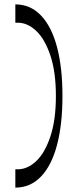

<svg xmlns="http://www.w3.org/2000/svg" viewBox="-20 -720 375 876"><path d="M50 -616.4V-700Q119.1 -700 167.4 -649Q215.8 -598 240.4 -504.4Q265 -410.8 265 -282Q265 -153.2 240.4 -59.4Q215.8 34.4 167.4 85.2Q119.1 136 50 136V52.4H61.2Q105.4 52.4 145 15.3Q184.6 -21.8 209.8 -97.1Q235 -172.4 235 -282Q235 -391.6 209.8 -466.9Q184.6 -542.2 145 -579.3Q105.4 -616.4 61.2 -616.4Z"/></svg>

Font: Space Cowgirl
Style: Regular
Weight: 400
Designer: Valery Marier
Foundry: Valery Marier
Version: Version 1.000